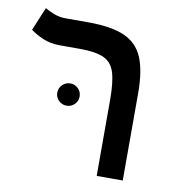

<svg xmlns="http://www.w3.org/2000/svg" viewBox="-72 -681 730 751"><g transform="rotate(10 293.0 -306.0)"><path d="M463.9 -347.2V0H360.4V-302.7Q360.4 -373.5 348.4 -411.4Q336.4 -449.2 303.7 -463.6Q271 -478 208 -478H130.4Q92.3 -478 63 -490.5Q33.7 -502.9 12.2 -519L50.8 -611.8Q62 -604.5 85.2 -595.2Q108.4 -585.9 132.8 -585.9H224.1Q315.4 -585.9 367.7 -563Q419.9 -540 441.9 -487.8Q463.9 -435.5 463.9 -347.2ZM196.3 -250Q178.2 -250 165 -262.9Q151.9 -275.9 151.9 -293.9Q151.9 -312.5 165 -325.4Q178.2 -338.4 196.3 -338.4Q214.8 -338.4 227.8 -325.4Q240.7 -312.5 240.7 -293.9Q240.7 -275.9 227.8 -262.9Q214.8 -250 196.3 -250Z"/></g></svg>

Font: Cascadia Code Medium
Style: Regular
Weight: 500
Monospace: yes
Designer: Aaron Bell
Foundry: Saja Typeworks
Version: Version 2407.024